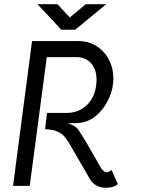

<svg xmlns="http://www.w3.org/2000/svg" viewBox="-20 -881 674 911"><path d="M539 -8Q521 10 483 10Q430 10 405 -34L313 -193Q299 -218 286.5 -232.5Q274 -247 252 -257Q230 -267 194 -268L203 -345H294Q358 -345 398 -388.5Q438 -432 438 -504Q438 -552 412 -581Q386 -610 343 -610H202L121 1H42L132 -686H353Q401 -686 438.5 -662Q476 -638 497 -597.5Q518 -557 518 -509Q518 -463 499 -419Q480 -375 449 -344Q418 -313 383 -303Q361 -297 333.5 -296.5Q306 -296 301 -296Q327 -288 339 -278.5Q351 -269 362 -249Q374 -234 461 -81Q469 -71 474.5 -67.5Q480 -64 486 -64Q498 -64 509 -75ZM253 -861 311 -798 387 -861H484L337 -740H271L158 -861Z"/></svg>

Font: Bellota Text
Style: Bold Italic
Weight: 700
Italic angle: -7.5°
Designer: Kemie Guaida
Foundry: Kemie Guaida
Version: Version 4.001